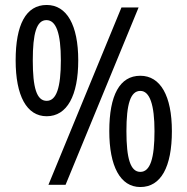

<svg xmlns="http://www.w3.org/2000/svg" viewBox="-20 -744 754 773"><path d="M168 -724C84 -724 43 -644 43 -501C43 -359 87 -276 168 -276C250 -276 295 -359 295 -501C295 -643 249 -724 168 -724ZM538 -714H469L175 0H244ZM167 -663C206 -663 225 -610 225 -501C225 -391 207 -338 168 -338C127 -338 112 -392 112 -501C112 -609 127 -663 167 -663ZM545 -439C462 -439 420 -361 420 -216C420 -75 464 9 545 9C628 9 672 -72 672 -216C672 -358 626 -439 545 -439ZM545 -378C583 -378 602 -322 602 -216C602 -107 585 -52 545 -52C505 -52 489 -106 489 -216C489 -324 505 -378 545 -378Z"/></svg>

Font: Noto Sans Lao Looped Condensed
Style: Regular
Weight: 400
Width: 3
Designer: Mark Frömberg, Ben Mitchell
Foundry: The Fontpad Ltd
Version: Version 1.002